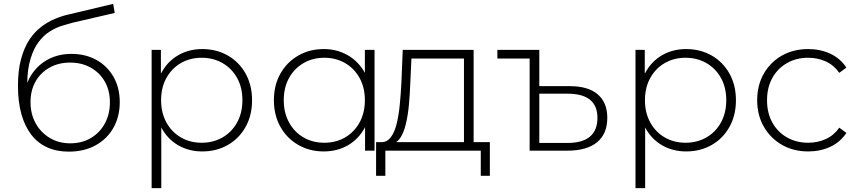

<svg xmlns="http://www.w3.org/2000/svg" viewBox="-20 -780 4442 994"><path d="M336 5Q273 5 224.5 -17Q176 -39 142.5 -82Q109 -125 91 -188.5Q73 -252 73 -335Q73 -416 89 -474.5Q105 -533 131.5 -573.5Q158 -614 192 -640Q226 -666 262.5 -681.5Q299 -697 335 -705L566 -760L574 -713L354 -662Q331 -656 300.5 -646.5Q270 -637 238.5 -617.5Q207 -598 180.5 -563.5Q154 -529 138 -475Q122 -424 121 -351Q130 -374 144 -395Q177 -445 230 -473Q283 -501 350 -501Q423 -501 479.5 -469.5Q536 -438 568 -381.5Q600 -325 600 -251Q600 -177 567.5 -119Q535 -61 475.5 -28Q416 5 336 5ZM344 -38Q404 -38 450.5 -65.5Q497 -93 523 -141Q549 -189 549 -250Q549 -311 523 -357Q497 -403 450.5 -429.5Q404 -456 343 -456Q283 -456 236.5 -430Q190 -404 164 -358Q138 -312 138 -251Q138 -190 164.5 -142Q191 -94 237.5 -66Q284 -38 344 -38Z M1027 4Q958 4 902.5 -28Q847 -60 815 -120V194H765V-522H813V-400Q814 -401 815 -402Q847 -462 902.5 -494Q958 -526 1027 -526Q1101 -526 1159.5 -492.5Q1218 -459 1251.5 -399Q1285 -339 1285 -261Q1285 -183 1251.5 -123Q1218 -63 1159.5 -29.5Q1101 4 1027 4ZM1024 -41Q1084 -41 1132 -68.5Q1180 -96 1207.5 -146Q1235 -196 1235 -261Q1235 -327 1207.5 -376.5Q1180 -426 1132 -453.5Q1084 -481 1024 -481Q964 -481 916.5 -453.5Q869 -426 841.5 -376.5Q814 -327 814 -261Q814 -196 841.5 -146Q869 -96 916.5 -68.5Q964 -41 1024 -41Z M1656 4Q1583 4 1524.5 -29.5Q1466 -63 1432 -123Q1398 -183 1398 -261Q1398 -340 1432 -399.5Q1466 -459 1524.5 -492.5Q1583 -526 1656 -526Q1725 -526 1780.5 -494Q1836 -462 1869 -403Q1869 -403 1869 -402V-522H1919V0H1870V-123Q1870 -122 1869 -120Q1837 -60 1781.5 -28Q1726 4 1656 4ZM1659 -41Q1719 -41 1766.5 -68.5Q1814 -96 1841.5 -146Q1869 -196 1869 -261Q1869 -327 1841.5 -376.5Q1814 -426 1766.5 -453.5Q1719 -481 1659 -481Q1599 -481 1551.5 -453.5Q1504 -426 1476.5 -376.5Q1449 -327 1449 -261Q1449 -196 1476.5 -146Q1504 -96 1551.5 -68.5Q1599 -41 1659 -41Z M1927 130V-44H1958Q1984 -45 2002 -68Q2022 -93 2033 -137Q2044 -181 2049.5 -236.5Q2055 -292 2058 -350L2065 -522H2432V-44H2516V130H2469V0H1975V130ZM2382 -44V-477H2110L2104 -347Q2102 -292 2097 -237.5Q2092 -183 2081 -137.5Q2070 -92 2051 -64Q2042 -52 2031 -44Z M2929 -334Q3025 -334 3074.5 -291.5Q3124 -249 3124 -170Q3124 -87 3071 -43.5Q3018 0 2917 0H2722V-477H2555V-522H2772V-334ZM2918 -40Q2995 -40 3034 -72.5Q3073 -105 3073 -170Q3073 -295 2918 -295H2772V-40Z M3532 4Q3463 4 3407.5 -28Q3352 -60 3320 -120V194H3270V-522H3318V-400Q3319 -401 3320 -402Q3352 -462 3407.5 -494Q3463 -526 3532 -526Q3606 -526 3664.5 -492.5Q3723 -459 3756.5 -399Q3790 -339 3790 -261Q3790 -183 3756.5 -123Q3723 -63 3664.5 -29.5Q3606 4 3532 4ZM3529 -41Q3589 -41 3637 -68.5Q3685 -96 3712.5 -146Q3740 -196 3740 -261Q3740 -327 3712.5 -376.5Q3685 -426 3637 -453.5Q3589 -481 3529 -481Q3469 -481 3421.5 -453.5Q3374 -426 3346.5 -376.5Q3319 -327 3319 -261Q3319 -196 3346.5 -146Q3374 -96 3421.5 -68.5Q3469 -41 3529 -41Z M4164 4Q4088 4 4028.5 -30Q3969 -64 3934.5 -124Q3900 -184 3900 -261Q3900 -339 3934.5 -399Q3969 -459 4028.5 -492.5Q4088 -526 4164 -526Q4227 -526 4278.5 -502Q4330 -478 4362 -430L4325 -403Q4297 -443 4255 -462Q4213 -481 4164 -481Q4103 -481 4054.5 -453.5Q4006 -426 3978.5 -376.5Q3951 -327 3951 -261Q3951 -195 3978.5 -145.5Q4006 -96 4054.5 -68.5Q4103 -41 4164 -41Q4213 -41 4255 -60Q4297 -79 4325 -119L4362 -92Q4330 -44 4278.5 -20Q4227 4 4164 4Z"/></svg>

Font: Montserrat Z Light
Style: Regular
Weight: 300
Designer: Julieta Ulanovsky
Foundry: Julieta Ulanovsky
Version: Version 8.000